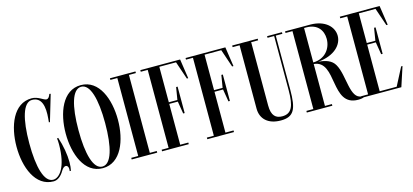

<svg xmlns="http://www.w3.org/2000/svg" viewBox="-61 -1149 3437 1599"><g transform="rotate(-15 1658.0 -350.0)"><path d="M364.5 -330C366.5 -321 368 -301 368 -280C368 -82 300 -6 246 -6C169 -6 131 -142 131 -350C131 -558 169 -694 246 -694C331 -694 346 -609 337 -510L334 -477H343L410 -703L399 -705C389 -679 380 -667 364 -667C341 -667 302 -708 246 -708C88 -708 21 -526 21 -350C21 -174 88 8 246 8C277.5 8 310.6 -13.6 335.9 -57.9C348.5 -79.9 362.9 -89.8 374.5 -89.8C391 -89.8 402 -71 396 -40H407C411.5 -60.5 414 -85 414 -112C414 -177.5 400.5 -258 375.5 -332Z M670 -708C512 -708 445 -526 445 -350C445 -174 512 8 670 8C828 8 895 -174 895 -350C895 -526 828 -708 670 -708ZM670 -6C593 -6 555 -142 555 -350C555 -558 593 -694 670 -694C747 -694 785 -558 785 -350C785 -142 747 -6 670 -6Z M1140 -700H920V-686H980V-14H920V0H1140V-14H1080V-686H1140Z M1342 -686H1486.1L1538.3 -532H1550L1525 -700H1182V-686H1242V-14H1182V0H1412V-14H1342V-366H1415.8L1433.5 -259H1446.2V-487H1433.5L1415.8 -380H1342Z M1732 -686H1876.1L1928.3 -532H1940L1915 -700H1572V-686H1632V-14H1572V0H1802V-14H1732V-366H1805.8L1823.5 -259H1836.2V-487H1823.5L1805.8 -380H1732Z M2403 -700H2275V-686H2332V-219.5C2332 -82 2306 -22.5 2225.5 -22.5C2170.5 -22.5 2134 -50.5 2134 -140V-686H2194V-700H1974V-686H2034V-140C2034 -51 2095.5 8 2205 8C2317.9 8 2346 -51.5 2346 -219.5V-686H2403Z M2920 -14C2917 -13.1 2912 -12.1 2909 -12.1C2804 -12.1 2830 -217 2771 -317C2745.3 -362.2 2694.6 -378.9 2631.9 -384C2776.1 -397.4 2844 -475.4 2844 -551C2844 -630.2 2773.5 -698.5 2650 -700V-700H2430V-686H2490V-14H2430V0H2650V-14H2590V-375.4C2784.9 -358.9 2634.5 8 2872 8C2895 8 2915 4 2923 -1ZM2609 -686C2705.8 -686 2749 -623 2749 -550C2749 -467 2692.1 -390.5 2590 -389V-686Z M3208.6 -14H3062V-416H3136.1L3153.8 -309H3166.5V-537H3153.8L3136.1 -430H3062V-686H3206.1L3258.3 -532H3270L3245 -700H2902V-686H2962V-14H2902V0H3245L3300 -168H3288.3Z"/></g></svg>

Font: Picaflor 36 pt
Style: Regular
Weight: 400
Designer: Ariel Martín Pérez
Foundry: Tunera Type Foundry
Version: Version 1.000;hotconv 1.0.109;makeotfexe 2.5.65596